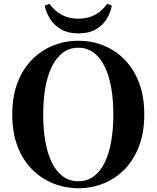

<svg xmlns="http://www.w3.org/2000/svg" viewBox="-20 -979 830 1018"><path d="M217 -949 242 -959Q269 -921 307 -900.5Q345 -880 395 -880Q446 -880 484 -900.5Q522 -921 548 -959L573 -949Q566 -911 545 -877.5Q524 -844 487.5 -823Q451 -802 395 -802Q341 -802 304.5 -823Q268 -844 246.5 -877.5Q225 -911 217 -949ZM395 19Q326 19 263 -6Q200 -31 150.5 -80.5Q101 -130 73 -203Q45 -276 45 -372Q45 -468 73 -541Q101 -614 150.5 -663.5Q200 -713 263 -738Q326 -763 395 -763Q466 -763 528.5 -738Q591 -713 640 -663.5Q689 -614 717 -541Q745 -468 745 -372Q745 -277 717 -203.5Q689 -130 640 -80.5Q591 -31 528.5 -6Q466 19 395 19ZM395 -18Q443 -18 478 -44.5Q513 -71 536 -119Q559 -167 570 -231.5Q581 -296 581 -372Q581 -448 570 -512Q559 -576 536 -624Q513 -672 478 -699Q443 -726 395 -726Q348 -726 312.5 -699Q277 -672 254 -624Q231 -576 220 -512Q209 -448 209 -372Q209 -296 220 -231.5Q231 -167 254 -119Q277 -71 312.5 -44.5Q348 -18 395 -18Z"/></svg>

Font: Noto Serif TC ExtraBold
Style: Regular
Weight: 800
Designer: Ryoko NISHIZUKA 西塚涼子 (kana & ideographs); Frank Grießhammer (Latin, Greek & Cyrillic); Wenlong ZHANG 张文龙 (bopomofo); San
Foundry: Adobe
Version: Version 2.002-H1;hotconv 1.1.0;makeotfexe 2.6.0